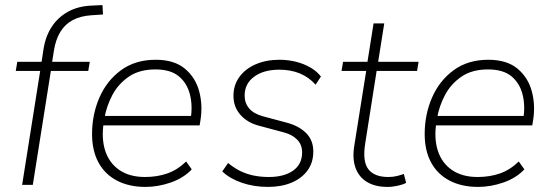

<svg xmlns="http://www.w3.org/2000/svg" viewBox="-20 -727 2162 755"><path d="M67 0 138 -448H42L48 -484H152L142 -474L151 -533Q159 -585 184 -622.5Q209 -660 248.5 -681.5Q288 -703 341 -705L383 -707L385 -670L339 -667Q296 -664 266 -648Q236 -632 217.5 -602Q199 -572 192 -528L184 -477L179 -484H333L327 -448H180L109 0Z M552 8Q487 8 439.5 -17Q392 -42 367 -88.5Q342 -135 342 -200Q342 -277 371 -343.5Q400 -410 456 -451Q512 -492 592 -492Q665 -492 707 -457Q749 -422 763.5 -367Q778 -312 768 -252L765 -234H371L377 -271H749L730 -259Q738 -313 726.5 -357Q715 -401 682.5 -427.5Q650 -454 591 -454Q528 -454 486.5 -425.5Q445 -397 422 -353.5Q399 -310 391 -264L388 -246Q378 -182 394 -133.5Q410 -85 450 -58Q490 -31 550 -31Q598 -31 638 -45Q678 -59 712 -92L734 -61Q702 -27 652 -9.5Q602 8 552 8Z M1034 8Q978 8 930.5 -8.5Q883 -25 854 -53L877 -86Q901 -66 926 -54Q951 -42 978.5 -36.5Q1006 -31 1037 -31Q1097 -31 1132.5 -56Q1168 -81 1168 -128Q1168 -158 1148.5 -178Q1129 -198 1094 -207L997 -233Q952 -245 925 -276Q898 -307 898 -350Q898 -392 921 -424Q944 -456 985 -474Q1026 -492 1079 -492Q1113 -492 1144.5 -484Q1176 -476 1201.5 -461Q1227 -446 1242 -426L1221 -394Q1194 -424 1158.5 -438.5Q1123 -453 1078 -453Q1017 -453 979.5 -425.5Q942 -398 942 -351Q942 -322 959.5 -301Q977 -280 1013 -270L1110 -244Q1157 -231 1184.5 -203Q1212 -175 1212 -131Q1212 -88 1189.5 -57Q1167 -26 1127 -9Q1087 8 1034 8Z M1504 8Q1455 8 1423 -11.5Q1391 -31 1378 -67Q1365 -103 1373 -153L1420 -448H1323L1329 -484H1425L1449 -635H1491L1467 -484H1626L1620 -448H1461L1416 -162Q1405 -92 1428.5 -61.5Q1452 -31 1507 -31Q1526 -31 1541.5 -35Q1557 -39 1568 -43L1577 -8Q1567 -2 1545.5 3Q1524 8 1504 8Z M1860 8Q1795 8 1747.5 -17Q1700 -42 1675 -88.5Q1650 -135 1650 -200Q1650 -277 1679 -343.5Q1708 -410 1764 -451Q1820 -492 1900 -492Q1973 -492 2015 -457Q2057 -422 2071.5 -367Q2086 -312 2076 -252L2073 -234H1679L1685 -271H2057L2038 -259Q2046 -313 2034.5 -357Q2023 -401 1990.5 -427.5Q1958 -454 1899 -454Q1836 -454 1794.5 -425.5Q1753 -397 1730 -353.5Q1707 -310 1699 -264L1696 -246Q1686 -182 1702 -133.5Q1718 -85 1758 -58Q1798 -31 1858 -31Q1906 -31 1946 -45Q1986 -59 2020 -92L2042 -61Q2010 -27 1960 -9.5Q1910 8 1860 8Z"/></svg>

Font: Nunito Sans 12pt ExtraLight
Style: Italic
Weight: 200
Italic angle: -9°
Designer: Vernon Adams
Foundry: Vernon Adams
Version: Version 3.101;gftools[0.9.27]